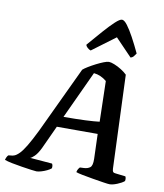

<svg xmlns="http://www.w3.org/2000/svg" viewBox="-142 -1065 979 1148"><g transform="rotate(10 348.0 -491.0)"><path d="M158 0Q151 0 126 -3.5Q101 -7 68.5 -12Q36 -17 6.5 -23Q-23 -29 -39 -35Q-34 -55 -24 -65L-8 -67Q2 -67 14 -72Q26 -77 42 -93Q58 -109 79.5 -144.5Q101 -180 131 -241L322 -646Q332 -655 352.5 -667.5Q373 -680 396.5 -692Q420 -704 440.5 -712Q461 -720 472 -720Q484 -720 505.5 -711.5Q527 -703 548.5 -689.5Q570 -676 584 -662L606 -95Q607 -80 611 -75.5Q615 -71 627 -70L687 -63Q689 -60 690.5 -53Q692 -46 690 -35Q675 -22 647.5 -11Q620 0 602 0Q593 0 564 -4.5Q535 -9 499 -15Q463 -21 433 -27Q403 -33 394 -37Q396 -48 400.5 -55.5Q405 -63 410 -68L434 -69Q457 -70 471.5 -81Q486 -92 485 -133L480 -284H232L167 -143Q150 -108 132.5 -91Q115 -74 107 -73L242 -62Q249 -51 246 -34Q237 -26 220.5 -18Q204 -10 186.5 -5Q169 0 158 0ZM261 -349Q337 -349 393.5 -351.5Q450 -354 479 -358L473 -604Q437 -634 395 -638ZM352 -768Q342 -771 332 -780Q322 -789 321 -798Q363 -847 400 -889Q437 -931 464.5 -956.5Q492 -982 505 -982Q519 -982 538 -957Q557 -932 579.5 -890.5Q602 -849 626 -798Q620 -789 613 -780Q606 -771 594 -768L493 -873Z"/></g></svg>

Font: Texturina
Style: Bold Italic
Weight: 700
Italic angle: -11°
Designer: Guillermo Torres Carreño
Foundry: Omnibus-Type
Version: Version 1.002; ttfautohint (v1.8.3)